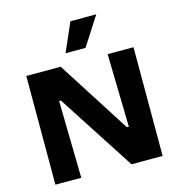

<svg xmlns="http://www.w3.org/2000/svg" viewBox="-128 -1014 1046 1126"><g transform="rotate(-15 395.0 -451.5)"><path d="M69 0V-660H278L561 -217H573L563 -660H720V0H531L228 -468H217L226 0ZM447 -729H326L402 -903H559Z"/></g></svg>

Font: Bricolage Grotesque ExtraBold
Style: Regular
Weight: 800
Designer: Mathieu Triay
Foundry: Atelier Triay
Version: Version 1.001;gftools[0.9.33.dev8+g029e19f]